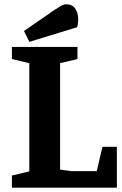

<svg xmlns="http://www.w3.org/2000/svg" viewBox="-20 -864 563 884"><path d="M34.8 0V-55.7L114.9 -74.9V-573.1L34.8 -592.3V-648H336.6V-592L256.7 -573.3V-83.2L307.9 -76H425.4L451.7 -188.1H518V0ZM115.2 -671.4 90.3 -721.3 233.2 -819.9Q246.2 -828.3 260 -836.3Q273.9 -844.2 284.8 -844.2Q310.5 -844.2 323.5 -828.2Q336.5 -812.2 339.3 -787.8Q342.1 -763.4 335 -738.6Z"/></svg>

Font: Faustina Light
Style: Regular
Weight: 300
Designer: Alfonso Garcia
Foundry: http://www.omnibus-type.com
Version: Version 1.200